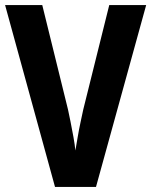

<svg xmlns="http://www.w3.org/2000/svg" viewBox="-20 -734 594 754"><path d="M554 -714 357 0H196L0 -714H146L247 -304Q251 -286 257 -256Q263 -226 268.5 -195.5Q274 -165 276 -143Q280 -165 285 -195Q290 -225 296.5 -255Q303 -285 307 -304L409 -714Z"/></svg>

Font: Noto Sans Condensed
Style: Regular
Weight: 400
Width: 3
Version: Version 2.013